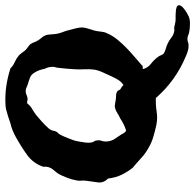

<svg xmlns="http://www.w3.org/2000/svg" viewBox="-26 -550 725 712"><g transform="rotate(-90 336.0 -194.5)"><path d="M435.5 -25.4Q440.4 -7.8 455.1 3.4Q469.7 14.6 480.5 29.3Q484.4 34.2 486.3 40Q488.3 45.9 493.2 50.8Q501 55.7 510.3 58.1Q519.5 60.5 530.3 65.4Q541 70.3 552.2 79.1Q563.5 87.9 577.1 89.8Q580.1 90.8 583.5 89.8Q586.9 88.9 590.8 89.8Q597.7 90.8 604.5 92.8Q611.3 94.7 620.1 94.7Q627 94.7 635.7 94.7Q644.5 94.7 651.9 95.7Q659.2 96.7 665 98.6Q670.9 100.6 671.9 106.4Q672.9 111.3 668 117.2Q663.1 123 655.8 128.4Q648.4 133.8 641.1 137.7Q633.8 141.6 629.9 143.6Q618.2 148.4 600.6 147.9Q583 147.5 569.3 144.5Q563.5 142.6 558.6 140.6Q553.7 138.7 548.8 138.7Q543 137.7 537.1 140.1Q531.2 142.6 525.4 142.6Q515.6 143.6 504.9 140.6Q494.1 137.7 485.4 133.8Q392.6 95.7 328.1 21.5Q301.8 20.5 277.8 24.4Q253.9 28.3 228.5 23.4Q206.1 18.6 184.6 12.2Q163.1 5.9 146.5 -3.9Q124 -15.6 105 -33.2Q85.9 -50.8 69.3 -64.5Q54.7 -83 43.9 -104.5Q33.2 -126 29.3 -156.2Q12.7 -171.9 15.1 -192.9Q17.6 -213.9 21.5 -239.3Q22.5 -247.1 21.5 -255.9Q20.5 -264.6 22.5 -272.5Q25.4 -290 32.7 -308.6Q40 -327.1 45.9 -337.9Q49.8 -344.7 55.2 -350.6Q60.5 -356.4 64.9 -362.8Q69.3 -369.1 71.8 -377Q74.2 -384.8 73.2 -396.5Q85.9 -433.6 117.2 -456.1Q148.4 -478.5 183.6 -498Q194.3 -503.9 207 -509.3Q219.7 -514.6 233.4 -517.6Q247.1 -522.5 261.2 -526.9Q275.4 -531.2 287.1 -534.2Q292 -535.2 295.9 -535.6Q299.8 -536.1 302.7 -536.1Q337.9 -538.1 371.6 -533.2Q405.3 -528.3 438.5 -517.6Q447.3 -507.8 460.9 -502Q474.6 -496.1 486.3 -486.3Q491.2 -481.4 495.6 -475.1Q500 -468.8 504.9 -462.9Q509.8 -458 516.1 -453.6Q522.5 -449.2 527.3 -444.3Q532.2 -437.5 534.7 -430.2Q537.1 -422.9 542 -415Q546.9 -407.2 552.2 -401.4Q557.6 -395.5 559.6 -389.6Q563.5 -380.9 564 -367.7Q564.5 -354.5 566.4 -344.7Q568.4 -334 572.8 -323.2Q577.1 -312.5 580.1 -299.8Q583 -289.1 586.4 -275.4Q589.8 -261.7 589.8 -251Q588.9 -240.2 585 -228.5Q581.1 -216.8 578.1 -206.1Q575.2 -194.3 574.2 -182.1Q573.2 -169.9 568.4 -160.2Q559.6 -139.6 545.4 -122.1Q531.2 -104.5 515.1 -88.9Q499 -73.2 481.9 -58.6Q464.8 -43.9 449.2 -30.3Q447.3 -26.4 441.9 -27.3Q436.5 -28.3 435.5 -25.4ZM265.6 -422.9Q252.9 -412.1 242.7 -403.3Q232.4 -394.5 221.7 -382.8Q218.8 -379.9 215.3 -376Q211.9 -372.1 210 -368.2Q208 -365.2 207 -359.9Q206.1 -354.5 204.1 -349.6Q202.1 -344.7 198.7 -341.8Q195.3 -338.9 192.4 -334Q189.5 -329.1 186.5 -321.8Q183.6 -314.5 179.7 -305.7Q174.8 -293.9 171.4 -283.7Q168 -273.4 166 -259.8Q164.1 -250 162.6 -237.3Q161.1 -224.6 164.1 -213.9Q165 -210 167 -208Q168.9 -206.1 169.9 -202.1Q172.9 -189.5 169.4 -180.2Q166 -170.9 167 -158.2Q168.9 -141.6 177.2 -129.9Q185.5 -118.2 192.4 -107.4Q195.3 -101.6 198.7 -96.2Q202.1 -90.8 207 -88.9Q217.8 -91.8 229 -97.2Q240.2 -102.5 252 -110.4Q262.7 -115.2 274.4 -122.6Q286.1 -129.9 297.9 -130.9Q301.8 -130.9 306.6 -129.9Q311.5 -128.9 317.4 -127.9Q328.1 -126 337.9 -126Q347.7 -126 355.5 -119.1Q357.4 -111.3 364.3 -107.9Q371.1 -104.5 376 -98.6Q387.7 -106.4 394 -116.2Q400.4 -126 408.2 -142.6Q414.1 -156.2 422.9 -174.8Q431.6 -193.4 433.6 -209Q435.5 -225.6 434.6 -243.2Q433.6 -260.7 434.6 -278.3Q435.5 -294.9 437 -311.5Q438.5 -328.1 440.4 -343.8Q441.4 -348.6 442.9 -354Q444.3 -359.4 443.4 -364.3Q443.4 -377 436.5 -390.6Q434.6 -400.4 431.2 -410.2Q427.7 -419.9 423.8 -425.8Q416 -440.4 404.8 -444.8Q393.6 -449.2 377 -454.1Q371.1 -456.1 366.2 -458.5Q361.3 -460.9 357.4 -460.9Q347.7 -461.9 339.4 -458Q331.1 -454.1 323.2 -454.1Q319.3 -454.1 315.9 -455.6Q312.5 -457 307.6 -455.1Q299.8 -444.3 288.6 -438Q277.3 -431.6 265.6 -422.9Z"/></g></svg>

Font: Trade Winds
Style: Regular
Weight: 400
Designer: Squid
Foundry: Font Diner, Inc DBA Sideshow
Version: Version 1.000